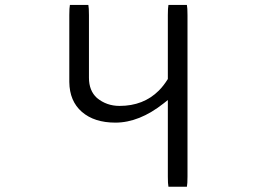

<svg xmlns="http://www.w3.org/2000/svg" viewBox="-20 -731 1040 763"><path d="M257.8 -711.4Q255.4 -700.2 255.4 -670.9V-405.3Q256.3 -329.1 305.2 -286.6Q354.5 -243.7 438.5 -243.7Q533.7 -243.7 630.4 -320.3L647 -333.5V-29.3Q647 0 649.4 11.2H722.7Q725.1 0 725.1 -29.3V-670.9Q725.1 -700.2 722.7 -711.4H649.4Q647 -700.2 647 -670.9V-417Q629.9 -389.6 611.3 -371.1Q550.3 -310.1 455.1 -310.1Q403.3 -310.1 365.2 -341.8Q333.5 -370.6 333.5 -421.9V-670.9Q333.5 -700.2 331.1 -711.4Z"/></svg>

Font: YuPearl-ExtraLight
Style: ExtraLight
Weight: 200
Designer: Max Yao
Foundry: Max-Everyday
Version: Version 1.011; ttfautohint (v1.8.3)